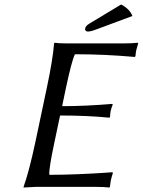

<svg xmlns="http://www.w3.org/2000/svg" viewBox="-20 -840 641 863"><path d="M524.4 -819.8Q563 -799.8 575.2 -768.1L418.9 -710Q388.2 -697.8 374.5 -698.2Q368.2 -698.2 364.7 -702.6Q361.3 -707 362.8 -712.9Q365.2 -723.6 381.8 -733.9ZM224.6 -200.2Q199.2 -81.5 201.7 -54.2Q261.2 -54.2 332 -57.1Q402.8 -60.1 444.3 -63L485.8 -65.9L487.3 -62Q481.9 -45.9 478 -28.8Q478 -27.8 474.1 0L471.2 2.9Q447.8 0 412.1 0H139.2L86.4 2.9L85.9 0Q110.4 -67.9 138.7 -200.2L190.4 -444.8Q217.8 -574.2 223.1 -645L225.6 -647.9Q242.2 -645 275.9 -645H539.1Q575.2 -645 599.6 -647.9L601.1 -645Q593.3 -617.7 592.3 -613.8Q590.3 -604 588.9 -587.9L585.9 -584Q450.2 -596.2 316.9 -596.2Q302.7 -568.4 276.4 -444.8L259.3 -362.8Q364.3 -362.8 484.4 -373L486.8 -370.1Q481 -356.4 477.5 -341.8Q474.6 -326.7 474.6 -314L471.2 -311Q375 -320.8 250 -320.8Z"/></svg>

Font: Linux Biolinum O
Style: Italic
Weight: 400
Italic angle: -12°
Designer: Philipp H. Poll
Foundry: Philipp H. Poll
Version: Version 1.1.3